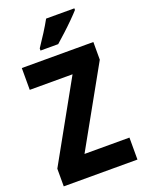

<svg xmlns="http://www.w3.org/2000/svg" viewBox="-170 -1012 825 1092"><g transform="rotate(-20 242.5 -465.5)"><path d="M466 0H20V-107L285 -582H26V-714H459V-607L194 -133H466ZM423 -921Q407 -903 379.5 -875.5Q352 -848 321.5 -820Q291 -792 267 -771H160V-784Q185 -821 209.5 -859.5Q234 -898 252 -931H423Z"/></g></svg>

Font: Noto Sans Tamil Condensed ExtraBold
Style: Regular
Weight: 800
Width: 3
Designer: Jelle Bosma - Monotype Design Team
Foundry: Monotype Imaging Inc.
Version: Version 2.004; ttfautohint (v1.8.4.7-5d5b)